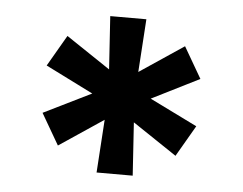

<svg xmlns="http://www.w3.org/2000/svg" viewBox="-38 -751 615 486"><g transform="rotate(5 269.5 -508.5)"><path d="M223.6 -309.6 232.4 -444.3 120.1 -369.1 74.2 -448.2 195.3 -507.8 74.2 -568.4 120.1 -647.5 232.4 -572.3 223.6 -707H315.4L306.6 -572.3L418.9 -647.5L464.8 -568.4L343.8 -507.8L464.8 -448.2L418.9 -369.1L306.6 -444.3L315.4 -309.6Z"/></g></svg>

Font: Pretendard
Style: Bold
Weight: 700
Designer: Base glyphs from Inter by Rasmus Andersson; Hangeul glyphs from Noto Sans CJK(Source Han Sans) by Jang Soo-young and Kan
Foundry: Kil Hyung-jin
Version: Version 1.309